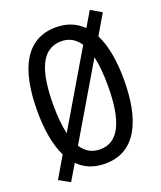

<svg xmlns="http://www.w3.org/2000/svg" viewBox="-145 -842 819 974"><g transform="rotate(-20 265.0 -355.5)"><path d="M69 39 120 -47C155 -11 203 10 265 10C436 10 499 -148 499 -358C499 -457 485 -544 452 -609L515 -716L457 -750L409 -669C373 -705 326 -726 265 -726C105 -726 31 -591 31 -358C31 -260 45 -173 77 -108L10 6ZM118 -358C118 -544 159 -650 266 -650C309 -650 341 -631 365 -595L133 -202C123 -245 118 -297 118 -358ZM266 -67C222 -67 189 -86 165 -123L397 -516C407 -473 412 -420 412 -358C412 -169 367 -67 266 -67Z"/></g></svg>

Font: Noto Sans Mono Condensed
Style: Regular
Weight: 400
Width: 3
Designer: Monotype Design Team
Foundry: Monotype Imaging Inc.
Version: Version 2.014